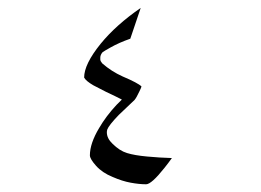

<svg xmlns="http://www.w3.org/2000/svg" viewBox="-20 -482 662 487"><path d="M416 -81.1Q406.2 -67.4 397.5 -56.6Q364.3 -14.6 350.6 -14.6Q333 -14.6 311.5 -18.6Q290 -22.5 265.6 -33.2Q239.3 -43.9 223.6 -61.5Q208 -79.1 208 -87.9Q208 -118.2 231.4 -157.2Q249 -187.5 275.4 -215.8L289.1 -229.5L271.5 -238.3L249 -249Q227.5 -259.8 216.8 -265.6Q198.2 -276.4 193.4 -285.2Q193.4 -319.3 235.4 -371.1Q274.4 -418.9 336.9 -461.9L310.5 -383.8Q282.2 -374 259.8 -361.3Q244.1 -352.5 240.2 -349.6Q234.4 -342.8 234.4 -335.9Q234.4 -335 234.4 -331.1Q234.4 -327.1 239.3 -321.3Q262.7 -300.8 291 -288.1Q330.1 -271.5 338.9 -262.7Q337.9 -258.8 333 -249Q326.2 -234.4 321.3 -228.5Q307.6 -215.8 281.2 -190.4Q255.9 -164.1 252 -153.3Q251 -149.4 251 -146.5Q251 -130.9 265.6 -117.2Q283.2 -99.6 302.2 -93.8Q321.3 -87.9 353 -85Q384.8 -82 416 -81.1Z"/></svg>

Font: Thabit
Style: Regular
Weight: 500
Designer: Regenerated by Nadim Shaikli
Foundry: MAK Alagha
Version: 0.01